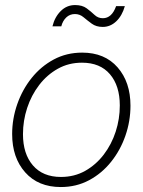

<svg xmlns="http://www.w3.org/2000/svg" viewBox="-20 -734 567 763"><path d="M221.7 9.3Q131.8 9.3 80.1 -49.1Q28.3 -107.4 28.3 -201.2Q28.3 -262.2 48.6 -320.1Q68.8 -377.9 105.7 -424.1Q142.6 -470.2 193.6 -497.6Q244.6 -524.9 306.6 -524.9Q396 -524.9 447.3 -466.3Q498.5 -407.7 498.5 -314Q498.5 -252.9 478.5 -195.1Q458.5 -137.2 421.6 -91.1Q384.8 -44.9 334 -17.8Q283.2 9.3 221.7 9.3ZM222.2 -30.8Q275.4 -30.8 318.4 -54.9Q361.3 -79.1 392.3 -119.6Q423.3 -160.2 439.7 -210.7Q456.1 -261.2 456.1 -314.9Q456.1 -393.1 417 -439Q377.9 -484.9 305.7 -484.9Q252.9 -484.9 210 -460.9Q167 -437 135.7 -396.2Q104.5 -355.5 87.9 -304.9Q71.3 -254.4 71.3 -200.7Q71.3 -122.6 110.8 -76.7Q150.4 -30.8 222.2 -30.8ZM388.2 -627Q362.3 -627 344.7 -639.9Q327.1 -652.8 312 -665.5Q296.9 -678.2 277.8 -678.2Q257.3 -678.2 243.2 -664.6Q229 -650.9 223.6 -629.4H188.5Q197.3 -666 221.2 -689.9Q245.1 -713.9 278.3 -713.9Q307.1 -713.9 324.5 -700.9Q341.8 -688 355.7 -674.8Q369.6 -661.6 388.7 -661.6Q424.3 -661.6 441.4 -709.5H476.1Q465.3 -671.4 441.9 -649.2Q418.5 -627 388.2 -627Z"/></svg>

Font: Inter Display ExtraLight
Style: Italic
Weight: 200
Italic angle: -9.39999°
Designer: Rasmus Andersson
Foundry: rsms
Version: Version 4.000;git-a52131595